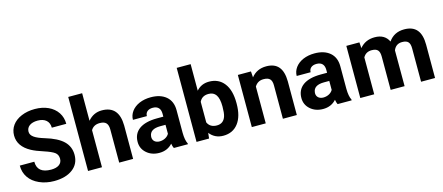

<svg xmlns="http://www.w3.org/2000/svg" viewBox="-51 -1310 4336 1879"><g transform="rotate(-15 2117.5 -370.0)"><path d="M432.1 -186.5C432.1 -135.7 391.1 -106 321.3 -106C227.5 -106 180.7 -145 180.7 -223.6H33.7C33.7 -177.7 45.4 -137.2 69.3 -102.5C92.8 -67.9 127 -40.5 171.9 -20.5C216.8 -0.5 266.6 9.8 321.3 9.8C399.9 9.8 462.9 -7.8 509.3 -43C555.7 -77.6 579.1 -126 579.1 -187.5C579.1 -242.7 560.1 -289.1 522 -326.2C483.9 -363.3 423.3 -394.5 339.8 -419.4C249.5 -446.8 202.1 -475.1 202.1 -521.5C202.1 -570.8 243.7 -604 315.4 -604C389.6 -604 432.6 -565.9 432.6 -501H579.1C579.1 -543.5 568.4 -581.5 546.4 -615.2C502.4 -682.1 419.4 -720.7 317.9 -720.7C267.6 -720.7 222.2 -712.4 181.6 -695.3C100.6 -661.6 55.7 -598.6 55.7 -522C55.7 -448.2 96.2 -389.2 176.8 -345.7C206.5 -329.6 246.6 -313.5 297.4 -297.4C348.1 -280.8 383.3 -265.1 402.8 -250.5C422.4 -235.4 432.1 -214.4 432.1 -186.5Z M806.6 -750H665.5V0H806.6V-375.5C825.2 -407.2 855 -423.3 896.5 -423.3C957 -423.3 981 -395 981 -334.5V0H1122.1V-338.4C1120.6 -471.7 1062.5 -538.1 947.8 -538.1C891.1 -538.1 844.2 -515.6 806.6 -470.7Z M1677.2 0V-8.3C1663.6 -34.2 1656.7 -71.8 1656.2 -122.1V-351.1C1656.2 -410.2 1637.2 -456.5 1599.1 -489.3C1560.5 -522 1508.8 -538.1 1443.8 -538.1C1400.9 -538.1 1362.3 -530.8 1327.6 -516.1C1258.8 -486.3 1219.2 -430.7 1219.2 -369.6H1360.4C1360.4 -409.2 1389.2 -433.6 1436.5 -433.6C1490.7 -433.6 1514.6 -401.9 1514.6 -353V-322.8H1449.7C1293 -322.3 1207.5 -260.3 1207.5 -148.4C1207.5 -103 1224.6 -64.9 1258.8 -35.2C1292.5 -5.4 1335.4 9.8 1387.2 9.8C1441.9 9.8 1486.3 -9.3 1520.5 -47.4C1523.4 -28.3 1528.3 -12.7 1534.7 0ZM1418 -98.1C1375 -98.1 1348.6 -123.5 1348.6 -158.7L1349.1 -167C1353.5 -215.8 1391.1 -240.2 1461.9 -240.2H1514.6V-149.4C1497.6 -118.2 1459.5 -98.1 1418 -98.1Z M2240.7 -267.1C2240.7 -353 2222.7 -419.9 2186 -467.3C2149.4 -514.6 2098.6 -538.1 2034.2 -538.1C1981 -538.1 1938.5 -519 1905.8 -481V-750H1764.6V0H1891.6L1897.9 -56.2C1932.1 -12.2 1978 9.8 2035.2 9.8C2100.1 9.8 2150.4 -14.2 2186.5 -61.5C2222.7 -108.9 2240.7 -174.8 2240.7 -259.3ZM2099.6 -269.5C2099.6 -225.6 2096.2 -192.9 2089.4 -171.4C2075.2 -126.5 2044.9 -104 1999.5 -104C1954.1 -104 1922.9 -122.6 1905.8 -159.7V-368.2C1922.9 -404.8 1953.6 -423.3 1998.5 -423.3C2065.4 -423.3 2099.6 -376.5 2099.6 -269.5Z M2324.7 -528.3V0H2465.8V-372.6C2485.8 -406.2 2515.6 -423.3 2555.2 -423.3C2615.7 -423.3 2639.6 -397.9 2639.6 -337.9V0H2780.8V-341.3C2779.3 -472.2 2725.6 -538.1 2613.8 -538.1C2550.3 -538.1 2499.5 -514.6 2461.9 -467.3L2457.5 -528.3Z M3336.4 0V-8.3C3322.8 -34.2 3315.9 -71.8 3315.4 -122.1V-351.1C3315.4 -410.2 3296.4 -456.5 3258.3 -489.3C3219.7 -522 3168 -538.1 3103 -538.1C3060.1 -538.1 3021.5 -530.8 2986.8 -516.1C2918 -486.3 2878.4 -430.7 2878.4 -369.6H3019.5C3019.5 -409.2 3048.3 -433.6 3095.7 -433.6C3149.9 -433.6 3173.8 -401.9 3173.8 -353V-322.8H3108.9C2952.1 -322.3 2866.7 -260.3 2866.7 -148.4C2866.7 -103 2883.8 -64.9 2918 -35.2C2951.7 -5.4 2994.6 9.8 3046.4 9.8C3101.1 9.8 3145.5 -9.3 3179.7 -47.4C3182.6 -28.3 3187.5 -12.7 3193.8 0ZM3077.1 -98.1C3034.2 -98.1 3007.8 -123.5 3007.8 -158.7L3008.3 -167C3012.7 -215.8 3050.3 -240.2 3121.1 -240.2H3173.8V-149.4C3156.7 -118.2 3118.7 -98.1 3077.1 -98.1Z M3423.8 -528.3V0H3564.9V-373.5C3583 -406.7 3611.8 -423.3 3651.9 -423.3C3710 -423.3 3731.4 -397.5 3731.4 -336.4V0H3872.6L3872.1 -362.8C3888.2 -403.3 3917.5 -423.3 3960 -423.3C4019 -423.3 4039.6 -397 4039.6 -336.9V0H4181.2V-337.4C4181.2 -471.7 4126 -538.1 4011.2 -538.1C3942.4 -538.1 3889.6 -511.2 3852.5 -457.5C3827.1 -511.2 3780.3 -538.1 3712.4 -538.1C3648.4 -538.1 3598.1 -515.1 3560.5 -469.2L3556.2 -528.3Z"/></g></svg>

Font: Shabnam
Style: Bold
Weight: 700
Foundry: DejaVu fonts team - Redesigned by Saber Rastikerdar - Based on Vazir font
Version: Version 5.0.1